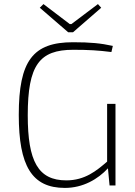

<svg xmlns="http://www.w3.org/2000/svg" viewBox="-20 -909 664 941"><path d="M338 -751 476 -871 460 -889 330 -791H322L193 -889L175 -871L314 -751ZM505 -400V-117C453 -72 396 -25 305 -25C167 -25 116 -118 116 -344C116 -590 173 -665 339 -665C415 -665 463 -662 526 -654L533 -684C474 -697 423 -702 338 -702C141 -702 72 -611 72 -346C72 -96 136 12 298 12C387 12 460 -31 509 -84L517 0H546V-400Z"/></svg>

Font: Exo 2 Extra Light
Style: Regular
Weight: 250
Designer: Natanael Gama
Version: Version 1.001;PS 001.001;hotconv 1.0.88;makeotf.lib2.5.64775